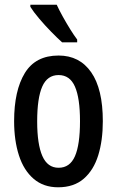

<svg xmlns="http://www.w3.org/2000/svg" viewBox="-20 -786 498 816"><path d="M417 -271Q417 -189 397.5 -126Q378 -63 336 -26.5Q294 10 227 10Q165 10 123 -26Q81 -62 60.5 -125.5Q40 -189 40 -271Q40 -401 85.5 -475.5Q131 -550 229 -550Q318 -550 367.5 -479Q417 -408 417 -271ZM138 -270Q138 -173 160 -123Q182 -73 229 -73Q277 -73 298.5 -122Q320 -171 320 -271Q320 -369 298.5 -418Q277 -467 229 -467Q181 -467 159.5 -418Q138 -369 138 -270ZM221 -766Q231 -744 246.5 -716Q262 -688 278.5 -661.5Q295 -635 308 -618V-606H244Q225 -623 198 -650.5Q171 -678 146.5 -707Q122 -736 109 -757V-766Z"/></svg>

Font: Noto Sans Thai ExtCond Med
Style: Regular
Weight: 500
Width: 2
Designer: Monotype Design Team
Foundry: Monotype Imaging Inc.
Version: Version 2.002; ttfautohint (v1.8.4.7-5d5b)